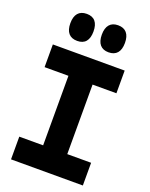

<svg xmlns="http://www.w3.org/2000/svg" viewBox="-189 -1160 979 1256"><g transform="rotate(20 300.0 -532.0)"><path d="M50 0V-158H216V-642H50V-800H550V-642H384V-158H550V0ZM191 -876Q151 -876 130.5 -900Q110 -924 110 -970Q110 -1016 130.5 -1040Q151 -1064 191 -1064Q231 -1064 251 -1040Q271 -1016 271 -970Q271 -924 251 -900Q231 -876 191 -876ZM409 -876Q370 -876 349.5 -900Q329 -924 329 -970Q329 -1016 349.5 -1040Q370 -1064 409 -1064Q449 -1064 469.5 -1040Q490 -1016 490 -970Q490 -924 469.5 -900Q449 -876 409 -876Z"/></g></svg>

Font: Martian Mono Condensed
Style: Bold
Weight: 700
Width: 3
Designer: Roman Shamin
Foundry: Evil Martians
Version: Version 1.000